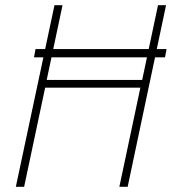

<svg xmlns="http://www.w3.org/2000/svg" viewBox="-20 -720 662 740"><path d="M111 -499H616L622 -531H117ZM528 -412H160L221 -700H190L41 0H73L154 -382H521L440 0H472L620 -700H589Z"/></svg>

Font: Advent Pro ExtraLight
Style: Italic
Weight: 250
Italic angle: -12°
Version: Version 3.000